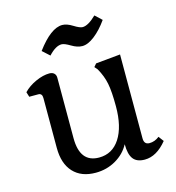

<svg xmlns="http://www.w3.org/2000/svg" viewBox="-101 -742 774 842"><g transform="rotate(-15 286.0 -321.0)"><path d="M231.4 -570.3Q244.1 -570.3 270 -554.7Q295.9 -539.1 318.4 -539.1Q343.8 -539.1 374.5 -563Q405.3 -586.9 433.6 -627L403.3 -655.3Q366.2 -619.1 340.8 -619.1Q328.1 -619.1 302.2 -635.3Q276.4 -651.4 255.9 -651.4Q204.1 -651.4 139.6 -564.5L171.9 -535.2Q204.1 -570.3 231.4 -570.3ZM385.7 -75.2Q385.7 -29.3 401.9 -8.3Q418 12.7 454.1 12.7Q507.8 12.7 554.7 -44.9L537.1 -68.4Q516.6 -51.8 492.2 -51.8Q467.8 -51.8 467.8 -80.1V-460.9L356.4 -450.2L344.7 -436.5L356.4 -422.9Q377 -386.7 384.3 -349.6Q391.6 -312.5 391.6 -246.1Q391.6 -153.3 357.4 -100.6Q323.2 -47.9 262.7 -47.9Q175.8 -47.9 175.8 -159.2V-433.6Q175.8 -446.3 168 -453.6Q160.2 -460.9 146.5 -460.9Q118.2 -460.9 84.5 -445.8Q50.8 -430.7 28.3 -407.2L35.2 -384.8H76.2Q93.8 -384.8 93.8 -363.3V-136.7Q93.8 -65.4 129.9 -26.4Q166 12.7 231.4 12.7Q281.2 12.7 322.8 -11.2Q364.3 -35.2 385.7 -75.2Z"/></g></svg>

Font: Kurale
Style: Regular
Weight: 400
Version: 1.0; ttfautohint (v1.3)